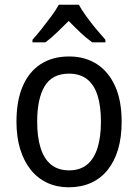

<svg xmlns="http://www.w3.org/2000/svg" viewBox="-20 -786 586 816"><path d="M497 -269Q497 -203 482 -152Q467 -101 438 -64.5Q409 -28 367 -9Q325 10 272 10Q222 10 181 -9Q140 -28 111 -64Q82 -100 66 -151.5Q50 -203 50 -269Q50 -358 76.5 -419.5Q103 -481 153 -513.5Q203 -546 274 -546Q341 -546 391 -514Q441 -482 469 -420.5Q497 -359 497 -269ZM138 -269Q138 -204 152.5 -157.5Q167 -111 197 -86.5Q227 -62 274 -62Q320 -62 350 -86.5Q380 -111 394.5 -157.5Q409 -204 409 -269Q409 -335 394.5 -380.5Q380 -426 350 -449.5Q320 -473 273 -473Q202 -473 170 -420Q138 -367 138 -269ZM315 -766Q327 -744 346.5 -717Q366 -690 388 -663.5Q410 -637 428 -617V-606H372Q348 -623 322.5 -647Q297 -671 272 -697Q246 -671 221 -647Q196 -623 173 -606H118V-617Q137 -638 158 -664.5Q179 -691 198.5 -717.5Q218 -744 230 -766Z"/></svg>

Font: Noto Sans Thai SemiCondensed
Style: Regular
Weight: 400
Width: 4
Designer: Monotype Design Team
Foundry: Monotype Imaging Inc.
Version: Version 2.001